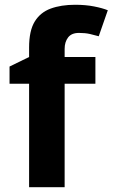

<svg xmlns="http://www.w3.org/2000/svg" viewBox="-20 -785 472 805"><path d="M380 -434H251V0H102V-434H20V-506L102 -546V-586Q102 -656 125.5 -694.5Q149 -733 192.5 -749Q236 -765 295 -765Q339 -765 374.5 -758Q410 -751 432 -742L394 -633Q377 -638 357 -642.5Q337 -647 311 -647Q280 -647 265.5 -628Q251 -609 251 -580V-546H380Z"/></svg>

Font: Noto Sans Bamum
Style: Regular
Weight: 400
Designer: Monotype Design Team
Foundry: Monotype Imaging Inc.
Version: Version 2.001